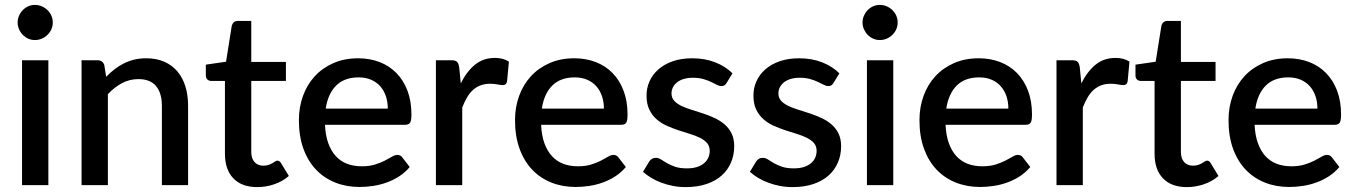

<svg xmlns="http://www.w3.org/2000/svg" viewBox="-20 -756 5530 784"><path d="M177.5 -510V0H70V-510ZM195.5 -664Q195.5 -649.5 189.8 -636.5Q184 -623.5 174 -613.8Q164 -604 150.8 -598.2Q137.5 -592.5 122.5 -592.5Q108 -592.5 95.2 -598.2Q82.5 -604 73 -613.8Q63.5 -623.5 57.8 -636.5Q52 -649.5 52 -664Q52 -679 57.8 -692Q63.5 -705 73 -714.8Q82.5 -724.5 95.2 -730.2Q108 -736 122.5 -736Q137.5 -736 150.8 -730.2Q164 -724.5 174 -714.8Q184 -705 189.8 -692Q195.5 -679 195.5 -664Z M413.5 -442.5Q430 -459.5 447.8 -473.2Q465.5 -487 485.5 -497Q505.5 -507 528 -512.5Q550.5 -518 577 -518Q619 -518 650.8 -504Q682.5 -490 704.2 -464.5Q726 -439 737 -403.2Q748 -367.5 748 -324.5V0H641V-324.5Q641 -376 617.2 -404.5Q593.5 -433 545 -433Q509 -433 478.2 -416.5Q447.5 -400 420.5 -371.5V0H313V-510H378Q400 -510 406 -489.5Z M1030.5 8Q967 8 932.8 -27.8Q898.5 -63.5 898.5 -128.5V-425.5H842.5Q833.5 -425.5 827 -431.2Q820.5 -437 820.5 -448.5V-492L903 -504L926.5 -651.5Q929 -660 935 -665.2Q941 -670.5 951 -670.5H1006V-503H1147.5V-425.5H1006V-136Q1006 -108.5 1019.5 -94Q1033 -79.5 1055.5 -79.5Q1068 -79.5 1077 -82.8Q1086 -86 1092.5 -89.8Q1099 -93.5 1103.8 -96.8Q1108.5 -100 1113 -100Q1122 -100 1127.5 -90L1159.5 -37.5Q1134.5 -15.5 1100.5 -3.8Q1066.5 8 1030.5 8Z M1563.5 -312.5Q1563.5 -339.5 1555.8 -362.8Q1548 -386 1533 -403.2Q1518 -420.5 1495.8 -430.2Q1473.5 -440 1444.5 -440Q1386 -440 1352.5 -406.5Q1319 -373 1310 -312.5ZM1307 -246.5Q1309 -203 1320.5 -171.2Q1332 -139.5 1351.2 -118.5Q1370.5 -97.5 1397.2 -87.2Q1424 -77 1457 -77Q1488.5 -77 1511.5 -84.2Q1534.5 -91.5 1551.5 -100.2Q1568.5 -109 1580.5 -116.2Q1592.5 -123.5 1602.5 -123.5Q1615.5 -123.5 1622.5 -113.5L1653 -74Q1634 -51.5 1610 -36Q1586 -20.5 1559 -10.8Q1532 -1 1503.5 3.2Q1475 7.5 1448 7.5Q1395 7.5 1349.8 -10.2Q1304.5 -28 1271.2 -62.5Q1238 -97 1219.2 -148Q1200.5 -199 1200.5 -265.5Q1200.5 -318.5 1217.2 -364.5Q1234 -410.5 1265.2 -444.5Q1296.5 -478.5 1341.2 -498.2Q1386 -518 1442.5 -518Q1489.5 -518 1529.5 -502.8Q1569.5 -487.5 1598.5 -458Q1627.5 -428.5 1643.8 -385.8Q1660 -343 1660 -288.5Q1660 -263.5 1654.5 -255Q1649 -246.5 1634.5 -246.5Z M1861.5 -415.5Q1885.5 -464 1919.5 -491.8Q1953.5 -519.5 2001 -519.5Q2017.5 -519.5 2032 -515.8Q2046.5 -512 2058 -504.5L2050.5 -423.5Q2048.5 -415 2044.2 -411.8Q2040 -408.5 2033 -408.5Q2025.5 -408.5 2011.5 -411.2Q1997.5 -414 1982 -414Q1959.5 -414 1942.2 -407.5Q1925 -401 1911.2 -388.5Q1897.5 -376 1887 -358Q1876.5 -340 1867.5 -317V0H1760V-510H1822.5Q1839.5 -510 1846 -503.8Q1852.5 -497.5 1855 -482Z M2446 -312.5Q2446 -339.5 2438.2 -362.8Q2430.5 -386 2415.5 -403.2Q2400.5 -420.5 2378.2 -430.2Q2356 -440 2327 -440Q2268.5 -440 2235 -406.5Q2201.5 -373 2192.5 -312.5ZM2189.5 -246.5Q2191.5 -203 2203 -171.2Q2214.5 -139.5 2233.8 -118.5Q2253 -97.5 2279.8 -87.2Q2306.5 -77 2339.5 -77Q2371 -77 2394 -84.2Q2417 -91.5 2434 -100.2Q2451 -109 2463 -116.2Q2475 -123.5 2485 -123.5Q2498 -123.5 2505 -113.5L2535.5 -74Q2516.5 -51.5 2492.5 -36Q2468.5 -20.5 2441.5 -10.8Q2414.5 -1 2386 3.2Q2357.5 7.5 2330.5 7.5Q2277.5 7.5 2232.2 -10.2Q2187 -28 2153.8 -62.5Q2120.5 -97 2101.8 -148Q2083 -199 2083 -265.5Q2083 -318.5 2099.8 -364.5Q2116.5 -410.5 2147.8 -444.5Q2179 -478.5 2223.8 -498.2Q2268.5 -518 2325 -518Q2372 -518 2412 -502.8Q2452 -487.5 2481 -458Q2510 -428.5 2526.2 -385.8Q2542.5 -343 2542.5 -288.5Q2542.5 -263.5 2537 -255Q2531.5 -246.5 2517 -246.5Z M2947 -417.5Q2943 -410.5 2938 -407.5Q2933 -404.5 2925.5 -404.5Q2917 -404.5 2907 -409.8Q2897 -415 2883.5 -421.5Q2870 -428 2851.8 -433.2Q2833.5 -438.5 2809 -438.5Q2789 -438.5 2772.8 -433.8Q2756.5 -429 2745.2 -420.2Q2734 -411.5 2728 -399.8Q2722 -388 2722 -374.5Q2722 -356.5 2733 -344.5Q2744 -332.5 2762 -323.8Q2780 -315 2803 -308Q2826 -301 2850 -293Q2874 -285 2897 -274.5Q2920 -264 2938 -248.8Q2956 -233.5 2967 -211.8Q2978 -190 2978 -159Q2978 -123 2965 -92.5Q2952 -62 2927 -39.5Q2902 -17 2864.8 -4.5Q2827.5 8 2779.5 8Q2753 8 2728.2 3.2Q2703.5 -1.5 2681.2 -9.8Q2659 -18 2639.8 -29.5Q2620.5 -41 2605.5 -54.5L2630.5 -95.5Q2635 -103 2641.8 -107.2Q2648.5 -111.5 2658.5 -111.5Q2669 -111.5 2679.2 -104.8Q2689.5 -98 2703.2 -90Q2717 -82 2736.5 -75.2Q2756 -68.5 2785 -68.5Q2809 -68.5 2826.5 -74.2Q2844 -80 2855.5 -90Q2867 -100 2872.5 -112.8Q2878 -125.5 2878 -140Q2878 -159.5 2867 -172Q2856 -184.5 2837.8 -193.5Q2819.5 -202.5 2796.2 -209.5Q2773 -216.5 2749 -224.5Q2725 -232.5 2701.8 -243Q2678.5 -253.5 2660.2 -269.8Q2642 -286 2631 -309.2Q2620 -332.5 2620 -366Q2620 -396.5 2632.2 -424Q2644.5 -451.5 2668.2 -472.5Q2692 -493.5 2726.8 -505.8Q2761.5 -518 2807 -518Q2858.5 -518 2900.5 -501.5Q2942.5 -485 2971 -456.5Z M3383.5 -417.5Q3379.5 -410.5 3374.5 -407.5Q3369.5 -404.5 3362 -404.5Q3353.5 -404.5 3343.5 -409.8Q3333.5 -415 3320 -421.5Q3306.5 -428 3288.2 -433.2Q3270 -438.5 3245.5 -438.5Q3225.5 -438.5 3209.2 -433.8Q3193 -429 3181.8 -420.2Q3170.5 -411.5 3164.5 -399.8Q3158.5 -388 3158.5 -374.5Q3158.5 -356.5 3169.5 -344.5Q3180.5 -332.5 3198.5 -323.8Q3216.5 -315 3239.5 -308Q3262.5 -301 3286.5 -293Q3310.5 -285 3333.5 -274.5Q3356.5 -264 3374.5 -248.8Q3392.5 -233.5 3403.5 -211.8Q3414.5 -190 3414.5 -159Q3414.5 -123 3401.5 -92.5Q3388.5 -62 3363.5 -39.5Q3338.5 -17 3301.2 -4.5Q3264 8 3216 8Q3189.5 8 3164.8 3.2Q3140 -1.5 3117.8 -9.8Q3095.5 -18 3076.2 -29.5Q3057 -41 3042 -54.5L3067 -95.5Q3071.5 -103 3078.2 -107.2Q3085 -111.5 3095 -111.5Q3105.5 -111.5 3115.8 -104.8Q3126 -98 3139.8 -90Q3153.5 -82 3173 -75.2Q3192.5 -68.5 3221.5 -68.5Q3245.5 -68.5 3263 -74.2Q3280.5 -80 3292 -90Q3303.5 -100 3309 -112.8Q3314.5 -125.5 3314.5 -140Q3314.5 -159.5 3303.5 -172Q3292.5 -184.5 3274.2 -193.5Q3256 -202.5 3232.8 -209.5Q3209.5 -216.5 3185.5 -224.5Q3161.5 -232.5 3138.2 -243Q3115 -253.5 3096.8 -269.8Q3078.5 -286 3067.5 -309.2Q3056.5 -332.5 3056.5 -366Q3056.5 -396.5 3068.8 -424Q3081 -451.5 3104.8 -472.5Q3128.5 -493.5 3163.2 -505.8Q3198 -518 3243.5 -518Q3295 -518 3337 -501.5Q3379 -485 3407.5 -456.5Z M3627.5 -510V0H3520V-510ZM3645.5 -664Q3645.5 -649.5 3639.8 -636.5Q3634 -623.5 3624 -613.8Q3614 -604 3600.8 -598.2Q3587.5 -592.5 3572.5 -592.5Q3558 -592.5 3545.2 -598.2Q3532.5 -604 3523 -613.8Q3513.5 -623.5 3507.8 -636.5Q3502 -649.5 3502 -664Q3502 -679 3507.8 -692Q3513.5 -705 3523 -714.8Q3532.5 -724.5 3545.2 -730.2Q3558 -736 3572.5 -736Q3587.5 -736 3600.8 -730.2Q3614 -724.5 3624 -714.8Q3634 -705 3639.8 -692Q3645.5 -679 3645.5 -664Z M4097.5 -312.5Q4097.5 -339.5 4089.8 -362.8Q4082 -386 4067 -403.2Q4052 -420.5 4029.8 -430.2Q4007.5 -440 3978.5 -440Q3920 -440 3886.5 -406.5Q3853 -373 3844 -312.5ZM3841 -246.5Q3843 -203 3854.5 -171.2Q3866 -139.5 3885.2 -118.5Q3904.5 -97.5 3931.2 -87.2Q3958 -77 3991 -77Q4022.5 -77 4045.5 -84.2Q4068.5 -91.5 4085.5 -100.2Q4102.5 -109 4114.5 -116.2Q4126.5 -123.5 4136.5 -123.5Q4149.5 -123.5 4156.5 -113.5L4187 -74Q4168 -51.5 4144 -36Q4120 -20.5 4093 -10.8Q4066 -1 4037.5 3.2Q4009 7.5 3982 7.5Q3929 7.5 3883.8 -10.2Q3838.5 -28 3805.2 -62.5Q3772 -97 3753.2 -148Q3734.5 -199 3734.5 -265.5Q3734.5 -318.5 3751.2 -364.5Q3768 -410.5 3799.2 -444.5Q3830.5 -478.5 3875.2 -498.2Q3920 -518 3976.5 -518Q4023.5 -518 4063.5 -502.8Q4103.5 -487.5 4132.5 -458Q4161.5 -428.5 4177.8 -385.8Q4194 -343 4194 -288.5Q4194 -263.5 4188.5 -255Q4183 -246.5 4168.5 -246.5Z M4395.5 -415.5Q4419.5 -464 4453.5 -491.8Q4487.5 -519.5 4535 -519.5Q4551.5 -519.5 4566 -515.8Q4580.5 -512 4592 -504.5L4584.5 -423.5Q4582.5 -415 4578.2 -411.8Q4574 -408.5 4567 -408.5Q4559.5 -408.5 4545.5 -411.2Q4531.5 -414 4516 -414Q4493.5 -414 4476.2 -407.5Q4459 -401 4445.2 -388.5Q4431.5 -376 4421 -358Q4410.5 -340 4401.5 -317V0H4294V-510H4356.5Q4373.5 -510 4380 -503.8Q4386.5 -497.5 4389 -482Z M4826.5 8Q4763 8 4728.8 -27.8Q4694.5 -63.5 4694.5 -128.5V-425.5H4638.5Q4629.5 -425.5 4623 -431.2Q4616.5 -437 4616.5 -448.5V-492L4699 -504L4722.5 -651.5Q4725 -660 4731 -665.2Q4737 -670.5 4747 -670.5H4802V-503H4943.5V-425.5H4802V-136Q4802 -108.5 4815.5 -94Q4829 -79.5 4851.5 -79.5Q4864 -79.5 4873 -82.8Q4882 -86 4888.5 -89.8Q4895 -93.5 4899.8 -96.8Q4904.5 -100 4909 -100Q4918 -100 4923.5 -90L4955.5 -37.5Q4930.5 -15.5 4896.5 -3.8Q4862.5 8 4826.5 8Z M5359.5 -312.5Q5359.5 -339.5 5351.8 -362.8Q5344 -386 5329 -403.2Q5314 -420.5 5291.8 -430.2Q5269.5 -440 5240.5 -440Q5182 -440 5148.5 -406.5Q5115 -373 5106 -312.5ZM5103 -246.5Q5105 -203 5116.5 -171.2Q5128 -139.5 5147.2 -118.5Q5166.5 -97.5 5193.2 -87.2Q5220 -77 5253 -77Q5284.5 -77 5307.5 -84.2Q5330.5 -91.5 5347.5 -100.2Q5364.5 -109 5376.5 -116.2Q5388.5 -123.5 5398.5 -123.5Q5411.5 -123.5 5418.5 -113.5L5449 -74Q5430 -51.5 5406 -36Q5382 -20.5 5355 -10.8Q5328 -1 5299.5 3.2Q5271 7.5 5244 7.5Q5191 7.5 5145.8 -10.2Q5100.5 -28 5067.2 -62.5Q5034 -97 5015.2 -148Q4996.5 -199 4996.5 -265.5Q4996.5 -318.5 5013.2 -364.5Q5030 -410.5 5061.2 -444.5Q5092.5 -478.5 5137.2 -498.2Q5182 -518 5238.5 -518Q5285.5 -518 5325.5 -502.8Q5365.5 -487.5 5394.5 -458Q5423.5 -428.5 5439.8 -385.8Q5456 -343 5456 -288.5Q5456 -263.5 5450.5 -255Q5445 -246.5 5430.5 -246.5Z"/></svg>

Font: Lato 2
Style: Regular
Weight: 600
Designer: Lukasz Dziedzic with Adam Twardoch and Botio Nikoltchev
Foundry: tyPoland Lukasz Dziedzic
Version: Version 2.015; 2015-08-06; http://www.latofonts.com/